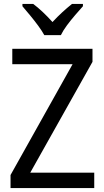

<svg xmlns="http://www.w3.org/2000/svg" viewBox="-20 -964 535 984"><path d="M463 0H34V-67L352 -635H43V-714H454V-647L135 -79H463ZM207 -784Q195 -806 175.5 -832.5Q156 -859 134.5 -885Q113 -911 95 -932V-944H150Q173 -927 199 -902.5Q225 -878 249 -851Q275 -879 299 -901Q323 -923 349 -944H405V-932Q388 -913 365.5 -887Q343 -861 323 -834Q303 -807 292 -784Z"/></svg>

Font: Noto Sans Gurmukhi SemiCondensed
Style: Regular
Weight: 400
Width: 4
Designer: Jelle Bosma - Monotype Design Team
Foundry: Monotype Imaging Inc.
Version: Version 2.004; ttfautohint (v1.8.4.7-5d5b)